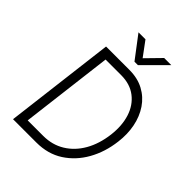

<svg xmlns="http://www.w3.org/2000/svg" viewBox="-251 -1022 1147 1147"><g transform="rotate(45 322.5 -448.5)"><path d="M340 -756 233 -897H292L360 -805L450 -897H510L369 -756ZM70 0 156 -700H353Q423 -700 475 -672Q527 -644 560 -595Q593 -546 605.5 -483Q618 -420 609 -350Q597 -251 552.5 -172Q508 -93 436 -46.5Q364 0 267 0ZM137 -57H268Q344 -57 403.5 -93.5Q463 -130 500.5 -195.5Q538 -261 549 -350Q559 -433 538 -499Q517 -565 466.5 -604Q416 -643 340 -643H209Z"/></g></svg>

Font: Haskoy Light
Style: Italic
Weight: 300
Designer: Ertekin Erdin
Foundry: Ertekin Erdin
Version: Version 2.000; ttfautohint (v1.8.4.7-5d5b)